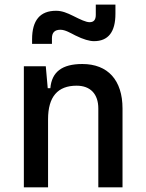

<svg xmlns="http://www.w3.org/2000/svg" viewBox="-20 -801 626 821"><path d="M400.4 0H503.9V-336.9C503.9 -458 441.4 -527.3 332 -527.3C245.1 -527.3 201.2 -493.2 195.3 -423.8H184.1L175.8 -517.6H82V0H185.5V-291C185.5 -387.2 226.6 -434.6 307.6 -434.6C366.2 -434.6 400.4 -399.4 400.4 -336.9ZM117.2 -613.3H202.1V-637.7C202.1 -662.1 214.4 -673.8 238.3 -673.8C258.8 -673.8 280.8 -660.2 302.2 -649.4C336.4 -632.3 363.3 -625 381.8 -625C442.9 -625 473.6 -664.1 473.6 -742.2V-781.2H389.6V-737.3C389.6 -716.3 380.9 -706.1 363.3 -706.1C347.2 -706.1 324.2 -717.3 292 -733.4C267.1 -745.6 245.6 -754.9 219.7 -754.9C151.4 -754.9 117.2 -714.4 117.2 -632.8Z"/></svg>

Font: Cascadia Mono NF
Style: Regular
Weight: 400
Monospace: yes
Designer: Aaron Bell
Foundry: Saja Typeworks
Version: Version 2404.023